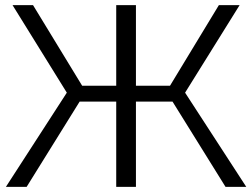

<svg xmlns="http://www.w3.org/2000/svg" viewBox="-20 -730 985 750"><path d="M3 0 241 -368 29 -710H109L301 -395H434V-710H511V-395H644L835 -710H916L703 -368L942 0H861L654 -333H511V0H434V-333H291L84 0Z"/></svg>

Font: Raleway
Style: Regular
Weight: 400
Designer: Matt McInerney, Pablo Impallari, Rodrigo Fuenzalida
Foundry: Matt McInerney, Pablo Impallari, Rodrigo Fuenzalida
Version: Version 1.000;PS 001.001;hotconv 1.0.56; ttfautohint (v1.5)